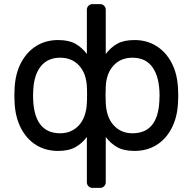

<svg xmlns="http://www.w3.org/2000/svg" viewBox="-20 -725 938 935"><path d="M50 -260 51 -292Q54 -365 82 -418.5Q110 -472 156.5 -501Q203 -530 263 -530Q315 -530 347 -512Q379 -494 403 -462V-678Q403 -689 411 -697Q419 -705 430 -705H468Q479 -705 487 -697Q495 -689 495 -678V-462Q519 -494 551 -512Q583 -530 635 -530Q695 -530 741.5 -501Q788 -472 816 -418.5Q844 -365 847 -292Q848 -282 848 -260Q848 -237 847 -227Q844 -155 816 -101Q788 -47 741.5 -18.5Q695 10 635 10Q583 10 550.5 -8.5Q518 -27 495 -58V163Q495 174 487 182Q479 190 468 190H430Q419 190 411 182Q403 174 403 163V-58Q380 -27 347.5 -8.5Q315 10 263 10Q203 10 156.5 -18.5Q110 -47 82 -101Q54 -155 51 -227ZM142 -288 141 -260Q141 -76 273 -76Q329 -76 364.5 -115Q400 -154 403 -224Q404 -234 404 -264Q404 -293 403 -303Q400 -368 365 -406Q330 -444 273 -444Q213 -444 179.5 -403Q146 -362 142 -288ZM625 -76Q748 -76 756 -232Q757 -242 757 -260Q757 -347 724 -395.5Q691 -444 625 -444Q568 -444 533 -406Q498 -368 495 -303L494 -264L495 -224Q498 -154 533.5 -115Q569 -76 625 -76Z"/></svg>

Font: Rubik
Style: Regular
Weight: 400
Designer: Hubert & Fischer
Foundry: Hubert & Fischer
Version: Version 1.100